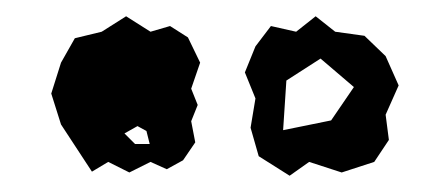

<svg xmlns="http://www.w3.org/2000/svg" viewBox="-20 -799 549 236"><path d="M298 -607 288 -642 294 -678 281 -710 294 -742 313 -767 344 -760 368 -779 392 -760 428 -755 454 -730 470 -694 454 -658 458 -627 440 -600 400 -587 360 -600 336 -583ZM55 -646 43 -684 55 -722 72 -752 105 -760 135 -779 165 -760 189 -767 211 -753 226 -722 215 -690 223 -670 215 -650 220 -624 205 -602 185 -591 165 -600 139 -587 113 -600 93 -588ZM415 -692 374 -727 332 -700 328 -639 387 -651ZM160 -638 149 -644 133 -635 146 -622H164Z"/></svg>

Font: Rubik Gemstones
Style: Regular
Weight: 400
Designer: Hubert and Fischer, NaN
Foundry: Hubert and Fischer, NaN
Version: Version 2.200